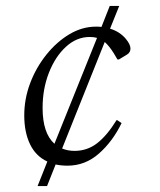

<svg xmlns="http://www.w3.org/2000/svg" viewBox="-20 -590 540 649"><path d="M107 39 140 -44Q101 -62 81.5 -102.5Q62 -143 62 -200Q62 -256 82 -309Q102 -362 137 -405.5Q172 -449 215 -474.5Q258 -500 305 -500Q314 -500 323 -499L351 -570H383L352 -493Q369 -488 382.5 -479Q396 -470 405 -459Q421 -440 421 -426Q421 -413 410 -406L382 -389H377L364 -411Q357 -422 349.5 -431.5Q342 -441 334 -448L190 -88Q209 -80 232 -80Q275 -80 308.5 -106Q342 -132 374 -184H376L391 -174Q361 -112 314.5 -71Q268 -30 208 -30Q187 -30 168 -34L139 39ZM124 -225Q124 -140 164 -104L308 -462Q297 -465 283 -465Q239 -465 203 -432Q167 -399 145.5 -344.5Q124 -290 124 -225Z"/></svg>

Font: Spectral SC Light
Style: Italic
Weight: 300
Italic angle: -10°
Designer: Jean-Baptiste Levee
Foundry: Production Type
Version: Version 2.001